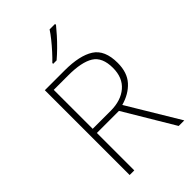

<svg xmlns="http://www.w3.org/2000/svg" viewBox="-278 -1046 1143 1143"><g transform="rotate(-45 293.0 -475.0)"><path d="M269 -714Q394 -714 459 -672.5Q524 -631 524 -522Q524 -441 481 -393.5Q438 -346 366 -326L562 0H515L327 -315H141V0H102V-714ZM264 -678H141V-350H292Q379 -350 431 -394.5Q483 -439 483 -521Q483 -611 429 -644.5Q375 -678 264 -678ZM424 -942Q407 -921 382.5 -893.5Q358 -866 330 -838.5Q302 -811 277 -790H248V-797Q269 -817 294 -844.5Q319 -872 341.5 -900Q364 -928 378 -950H424Z"/></g></svg>

Font: Noto Sans Devanagari ExtraLight
Style: Regular
Weight: 200
Designer: Jelle Bosma - Monotype Design Team
Foundry: Monotype Imaging Inc.
Version: Version 2.004; ttfautohint (v1.8.4.7-5d5b)